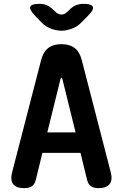

<svg xmlns="http://www.w3.org/2000/svg" viewBox="-20 -970 640 1000"><path d="M226.4 -280.5H373.6L305 -558.5Q303 -565.2 300 -565.2Q297 -565.2 295 -558.5ZM399.2 -173.7H200.8L166.4 -33Q161 -10.6 146.6 -0.3Q132.2 10 104.8 10Q64.8 10 48.5 -11.2Q32.3 -32.3 43.8 -75.3L194.2 -657.2Q205 -699.5 231 -719.7Q257.1 -740 300 -740Q342.9 -740 369 -719.7Q395 -699.5 405.8 -657.2L556.2 -75.3Q567.7 -32.3 550.8 -11.2Q533.8 10 494.5 10Q467.1 10 453 -0.7Q439 -11.3 433.6 -33ZM186.3 -950Q207.5 -950 224.5 -942.6Q241.4 -935.2 256.9 -919.7L265.7 -911.2Q282.5 -894.4 299.2 -894.1Q316 -893.7 332.8 -910.5L344.3 -921.4Q359.8 -936.6 376.9 -943.3Q394.1 -950 415.3 -950Q456.7 -950 463.3 -934.8Q469.9 -919.7 440.6 -890.4L404.6 -853.7Q382.6 -831 353.7 -820.5Q324.7 -810 300 -810Q275.3 -810 246.1 -820.5Q217 -831 195.7 -853.7L160.7 -890.1Q131.8 -921.1 137.8 -935.5Q143.9 -950 186.3 -950Z"/></svg>

Font: Maple Mono
Style: Regular
Weight: 400
Monospace: yes
Designer: subframe7536
Version: Version 7.300